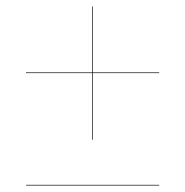

<svg xmlns="http://www.w3.org/2000/svg" viewBox="-20 -580 570 591"><path d="M60.4 -11H470.1V-9H60.4ZM264 -150V-355H60V-357H264V-560H266V-357H470V-355H266V-150Z"/></svg>

Font: Bodoni* 72 Medium
Style: Regular
Weight: 500
Version: Version 1.002; ttfautohint (v0.97) -l 8 -r 50 -G 200 -x 14 -